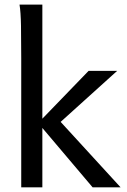

<svg xmlns="http://www.w3.org/2000/svg" viewBox="-20 -801 545 821"><path d="M70.8 0V-551.8Q70.8 -630.9 69.8 -690.2Q68.8 -749.5 63.5 -781.2H161.1V-293.5L358.9 -498H481L239.3 -279.8L495.6 0H376L161.1 -253.9V0Z"/></svg>

Font: Andika New Basic
Style: Regular
Weight: 400
Designer: Victor Gaultney, Annie Olsen, Julie Remington, Don Collingsworth, Eric Hays
Foundry: SIL International
Version: Version 5.500; ttfautohint (v1.8.3)